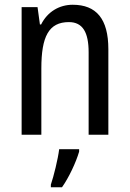

<svg xmlns="http://www.w3.org/2000/svg" viewBox="-20 -567 545 808"><path d="M286 -547C230 -547 180 -518 153 -464H148L138 -537H71V0H154V-279C154 -413 185 -474 270 -474C328 -474 353 -431 353 -347V0H436V-360C436 -488 385 -547 286 -547ZM313 71V61H229C224 102 206 175 194 210V221H241C270 180 300 116 313 71Z"/></svg>

Font: Noto Sans Khmer UI Condensed
Style: Regular
Weight: 400
Width: 3
Designer: Danh Hong and the Monotype Design Team
Foundry: Monotype Imaging Inc.
Version: Version 2.002